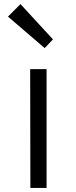

<svg xmlns="http://www.w3.org/2000/svg" viewBox="-20 -918 373 938"><path d="M127.4 -580.1H207.5V0H128.4ZM19 -836.9 80.1 -897.9 238.8 -725.6 198.2 -683.1Z"/></svg>

Font: Armata
Style: Regular
Weight: 400
Designer: Viktoriya Grabowska
Foundry: Viktoriya Grabowska
Version: Version 1.002